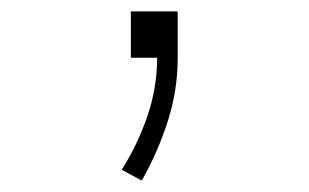

<svg xmlns="http://www.w3.org/2000/svg" viewBox="-20 -101 540 336"><path d="M228 215 193 196Q221 152 238 102Q255 52 255 0H209V-81H291V0Q291 57 273.5 111.5Q256 166 228 215Z"/></svg>

Font: Iosevka SS04 Extralight
Style: Regular
Weight: 200
Monospace: yes
Designer: Belleve Invis
Foundry: Belleve Invis
Version: Version 19.0.0; ttfautohint (v1.8.4)